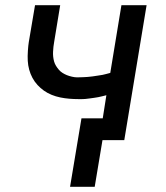

<svg xmlns="http://www.w3.org/2000/svg" viewBox="-20 -540 640 740"><path d="M250 180 294 -84H376L390 -173Q382 -171 374 -169Q366 -167 358.5 -165.5Q351 -164 343 -163Q335 -162 325 -160.5Q315 -159 308 -158.5Q301 -158 296 -158H283Q265 -158 247 -159.5Q229 -161 212 -164.5Q195 -168 179 -174.5Q163 -181 149.5 -190.5Q136 -200 124.5 -212.5Q113 -225 105 -240Q97 -255 92.5 -271.5Q88 -288 87 -305.5Q86 -323 87.5 -344.5Q89 -366 91 -378L115 -520H212L189 -380Q187 -370 186 -360Q185 -350 184.5 -340.5Q184 -331 185 -321.5Q186 -312 188.5 -303Q191 -294 196 -286Q201 -278 207 -271Q213 -264 221 -259Q229 -254 237.5 -250.5Q246 -247 257 -244.5Q268 -242 275 -242H283Q292 -242 300.5 -242.5Q309 -243 318 -243.5Q327 -244 336.5 -245.5Q346 -247 356.5 -248.5Q367 -250 375.5 -251.5Q384 -253 390 -255L405 -259L448 -520H545L459 0H375L345 180Z"/></svg>

Font: Iosevka Aile Medium Oblique
Style: Regular
Weight: 500
Italic angle: -9°
Designer: Belleve Invis
Foundry: Belleve Invis
Version: Version 31.1.0; ttfautohint (v1.8.4)